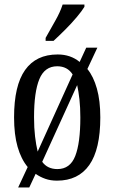

<svg xmlns="http://www.w3.org/2000/svg" viewBox="-20 -786 504 846"><path d="M181 -619Q202 -657 223.5 -694.5Q245 -732 256 -766H352V-756Q342 -739 319 -711.5Q296 -684 268 -656Q240 -628 216 -606H181ZM102 -50Q73 -85 57.5 -139Q42 -193 42 -269Q42 -409 90.5 -477.5Q139 -546 234 -546Q291 -546 331 -513L360 -576H409L365 -482Q392 -449 407 -395.5Q422 -342 422 -269Q422 -128 373.5 -59Q325 10 231 10Q203 10 180 2Q157 -6 137 -20L109 40H60ZM300 -458Q277 -494 232 -494Q177 -494 153.5 -437.5Q130 -381 130 -269Q130 -222 134.5 -184.5Q139 -147 146 -118ZM233 -41Q289 -41 311.5 -98.5Q334 -156 334 -268Q334 -313 330 -348.5Q326 -384 320 -411L166 -73Q189 -41 233 -41Z"/></svg>

Font: Noto Serif ExtraCondensed
Style: Regular
Weight: 400
Width: 2
Designer: Monotype Design Team
Foundry: Monotype Imaging Inc.
Version: Version 2.015